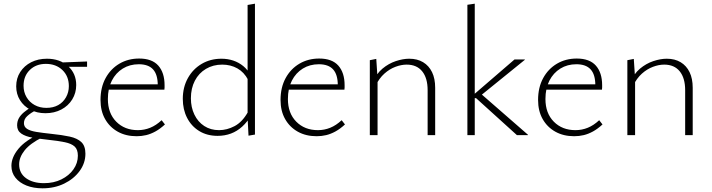

<svg xmlns="http://www.w3.org/2000/svg" viewBox="-20 -734 3869 1043"><path d="M211 289Q162 289 124 274Q86 259 64 231.5Q42 204 42 167Q42 121 79.5 75Q117 29 195 -6L210 12Q144 45 114 82.5Q84 120 84 159Q84 207 121.5 234Q159 261 219 261Q272 261 313.5 240.5Q355 220 379 186Q403 152 403 112Q403 78 385.5 62Q368 46 332 38.5Q296 31 239 25Q193 20 155.5 13.5Q118 7 95.5 -8.5Q73 -24 73 -53Q73 -75 82.5 -92Q92 -109 110.5 -124.5Q129 -140 156 -156L177 -137Q146 -120 128 -103.5Q110 -87 110 -65Q110 -45 127 -34Q144 -23 177 -17.5Q210 -12 258 -7Q317 -1 358.5 8Q400 17 422 38Q444 59 444 101Q444 152 412.5 195Q381 238 328.5 263.5Q276 289 211 289ZM227 -119Q181 -119 145 -138Q109 -157 88.5 -190Q68 -223 68 -265Q68 -309 90 -343Q112 -377 149.5 -396Q187 -415 235 -415Q305 -415 349.5 -375Q394 -335 394 -272Q394 -229 372.5 -194Q351 -159 313 -139Q275 -119 227 -119ZM232 -148Q269 -148 296 -163Q323 -178 338.5 -205.5Q354 -233 354 -266Q354 -320 319 -353.5Q284 -387 229 -387Q176 -387 142 -354Q108 -321 108 -268Q108 -234 124 -206.5Q140 -179 168 -163.5Q196 -148 232 -148ZM309 -371 297 -394 453 -400V-371Z M722 6Q664 6 620 -18.5Q576 -43 551 -87Q526 -131 526 -191Q526 -259 553.5 -309.5Q581 -360 628.5 -388Q676 -416 736 -416Q806 -416 840 -377.5Q874 -339 874 -271Q874 -265 874 -259Q874 -253 873 -247H837V-271Q837 -329 811.5 -357Q786 -385 734 -385Q685 -385 647 -361.5Q609 -338 587.5 -296Q566 -254 566 -196Q566 -119 611.5 -73Q657 -27 729 -27Q764 -27 796 -40Q828 -53 858 -81L876 -58Q850 -34 824.5 -20Q799 -6 774 0Q749 6 722 6ZM555 -247 561 -276H866V-247Z M1162 4Q1105 4 1062.5 -22Q1020 -48 996.5 -93.5Q973 -139 973 -197Q973 -260 1000.5 -309.5Q1028 -359 1075.5 -387Q1123 -415 1183 -415Q1217 -415 1247 -405Q1277 -395 1301.5 -375Q1326 -355 1342 -324L1328 -300Q1306 -342 1269.5 -362.5Q1233 -383 1187 -383Q1138 -383 1099 -360Q1060 -337 1038.5 -295.5Q1017 -254 1017 -200Q1017 -151 1036 -111.5Q1055 -72 1089.5 -49.5Q1124 -27 1170 -27Q1213 -27 1254.5 -49Q1296 -71 1326 -124L1346 -110Q1324 -72 1296 -46.5Q1268 -21 1234.5 -8.5Q1201 4 1162 4ZM1330 3 1325 -94V-707L1365 -714V-3Z M1700 6Q1642 6 1598 -18.5Q1554 -43 1529 -87Q1504 -131 1504 -191Q1504 -259 1531.5 -309.5Q1559 -360 1606.5 -388Q1654 -416 1714 -416Q1784 -416 1818 -377.5Q1852 -339 1852 -271Q1852 -265 1852 -259Q1852 -253 1851 -247H1815V-271Q1815 -329 1789.5 -357Q1764 -385 1712 -385Q1663 -385 1625 -361.5Q1587 -338 1565.5 -296Q1544 -254 1544 -196Q1544 -119 1589.5 -73Q1635 -27 1707 -27Q1742 -27 1774 -40Q1806 -53 1836 -81L1854 -58Q1828 -34 1802.5 -20Q1777 -6 1752 0Q1727 6 1700 6ZM1533 -247 1539 -276H1844V-247Z M2303 0V-244Q2303 -310 2273.5 -346.5Q2244 -383 2189 -383Q2160 -383 2128 -371Q2096 -359 2068 -334Q2040 -309 2020 -268L2004 -285Q2024 -333 2057.5 -361Q2091 -389 2130 -402Q2169 -415 2203 -415Q2247 -415 2278.5 -396Q2310 -377 2327 -342Q2344 -307 2344 -257V0ZM1989 0V-407L2024 -414L2031 -308V0Z M2788 0 2566 -201H2550V-217L2775 -411H2831V-409L2578 -204L2583 -233L2848 -2V0ZM2519 0V-708L2559 -714V0Z M3099 6Q3041 6 2997 -18.5Q2953 -43 2928 -87Q2903 -131 2903 -191Q2903 -259 2930.5 -309.5Q2958 -360 3005.5 -388Q3053 -416 3113 -416Q3183 -416 3217 -377.5Q3251 -339 3251 -271Q3251 -265 3251 -259Q3251 -253 3250 -247H3214V-271Q3214 -329 3188.5 -357Q3163 -385 3111 -385Q3062 -385 3024 -361.5Q2986 -338 2964.5 -296Q2943 -254 2943 -196Q2943 -119 2988.5 -73Q3034 -27 3106 -27Q3141 -27 3173 -40Q3205 -53 3235 -81L3253 -58Q3227 -34 3201.5 -20Q3176 -6 3151 0Q3126 6 3099 6ZM2932 -247 2938 -276H3243V-247Z M3702 0V-244Q3702 -310 3672.5 -346.5Q3643 -383 3588 -383Q3559 -383 3527 -371Q3495 -359 3467 -334Q3439 -309 3419 -268L3403 -285Q3423 -333 3456.5 -361Q3490 -389 3529 -402Q3568 -415 3602 -415Q3646 -415 3677.5 -396Q3709 -377 3726 -342Q3743 -307 3743 -257V0ZM3388 0V-407L3423 -414L3430 -308V0Z"/></svg>

Font: Ysabeau Office ExtraLight
Style: Regular
Weight: 250
Designer: Christian Thalmann (Catharsis Fonts)
Version: Version 2.001;gftools[0.9.30]; featfreeze: tnum,lnum,ss02